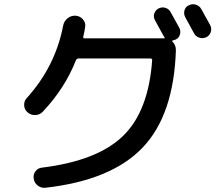

<svg xmlns="http://www.w3.org/2000/svg" viewBox="-20 -846 1040 906"><path d="M895 -690Q882 -715 854 -765Q846 -780 850.5 -797Q855 -814 871 -821Q887 -829 904 -824Q921 -819 930 -803Q958 -753 972 -727Q980 -711 974.5 -694.5Q969 -678 953 -670Q937 -663 920 -668.5Q903 -674 895 -690ZM182 -319Q168 -304 147 -303Q126 -302 110 -316Q95 -329 94 -349Q93 -369 106 -383Q241 -532 278 -725Q282 -746 298.5 -759.5Q315 -773 337 -772Q358 -770 371.5 -754.5Q385 -739 382 -719Q381 -712 378 -696Q375 -680 373 -673Q371 -665 379 -665H754Q756 -665 757 -666.5Q758 -668 756 -670Q753 -674 751 -678Q717 -740 711 -751Q703 -766 708 -782Q713 -798 728 -806Q744 -814 760.5 -809Q777 -804 785 -789Q820 -726 826 -715Q834 -700 829 -683Q824 -666 808 -659Q805 -658 795 -655Q793 -655 792.5 -652.5Q792 -650 794 -649Q810 -634 810 -609Q800 -303 652.5 -149Q505 5 194 40Q174 42 158 29.5Q142 17 139 -3Q136 -23 147.5 -38Q159 -53 178 -55Q439 -87 560 -204Q681 -321 698 -562Q698 -570 690 -570H350Q342 -570 338 -561Q286 -429 182 -319Z"/></svg>

Font: Rounded Mplus 1c Medium
Style: Regular
Weight: 500
Version: Version 1.059.20150529